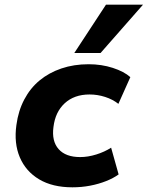

<svg xmlns="http://www.w3.org/2000/svg" viewBox="-20 -788 630 819"><path d="M289 11Q204 11 147 -23Q90 -57 64.5 -117Q39 -177 50 -255Q58 -315 83.5 -363.5Q109 -412 149 -445Q189 -478 242 -496Q295 -514 358 -514Q413 -514 461 -498.5Q509 -483 536 -459L485 -345Q461 -364 428.5 -374.5Q396 -385 362 -385Q329 -385 302.5 -375.5Q276 -366 256 -347.5Q236 -329 224 -304Q212 -279 208 -246Q200 -186 230 -152Q260 -118 322 -118Q355 -118 390.5 -129Q426 -140 454 -158L486 -44Q464 -28 432.5 -15.5Q401 -3 364.5 4Q328 11 289 11ZM297 -562 432 -768H590L409 -562Z"/></svg>

Font: Nunito Sans 7pt ExtraBold
Style: Italic
Weight: 800
Italic angle: -9°
Designer: Vernon Adams
Foundry: Vernon Adams
Version: Version 3.101;gftools[0.9.27]